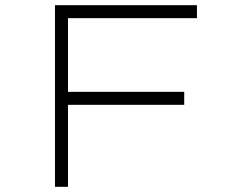

<svg xmlns="http://www.w3.org/2000/svg" viewBox="-20 -720 919 740"><path d="M192 0V-700H242V0ZM218 -316V-366H690V-316ZM224 -650V-700H739V-650Z"/></svg>

Font: Lexend Zetta ExtraLight
Style: Regular
Weight: 250
Version: Version 1.007